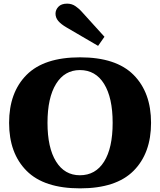

<svg xmlns="http://www.w3.org/2000/svg" viewBox="-20 -1025 880 1055"><path d="M346 -874Q315 -892 300 -910Q285 -928 285 -950Q285 -971 301 -988Q317 -1005 349 -1005Q375 -1005 395.5 -990.5Q416 -976 428 -962L554 -823L519 -773ZM30 -350Q30 -517 126 -613.5Q222 -710 420 -710Q618 -710 714 -613.5Q810 -517 810 -350Q810 -183 714 -86.5Q618 10 420 10Q222 10 126 -86.5Q30 -183 30 -350ZM599 -350Q599 -488 552 -564Q505 -640 419 -640Q335 -640 288 -564Q241 -488 241 -350Q241 -213 288 -137.5Q335 -62 419 -62Q505 -62 552 -137Q599 -212 599 -350Z"/></svg>

Font: Taviraj Black
Style: Regular
Weight: 900
Designer: Katatrad Team
Foundry: CadsonDemak
Version: Version 1.030